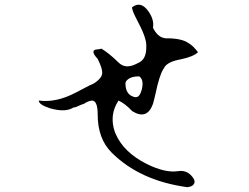

<svg xmlns="http://www.w3.org/2000/svg" viewBox="-20 -740 1040 802"><path d="M784 35Q777 40 763 42Q564 15 446 -103Q388 -161 388 -262Q388 -320 364 -320Q357 -319 348.5 -316Q340 -313 330 -306Q326 -306 302 -295Q294 -291 287 -291Q253 -269 188 -288Q142 -303 142 -320Q214 -310 296 -353Q366 -390 373 -392Q408 -415 407 -437Q407 -456 388 -494Q357 -527 380 -533Q386 -533 390 -534Q400 -535 403 -537Q433 -520 475 -479Q504 -450 549 -473Q554 -476 561 -479Q590 -493 591 -539V-552Q591 -585 551 -659Q530 -699 532 -710Q568 -737 599 -694Q625 -658 619 -624Q638 -586 666 -581Q669 -580 672 -580Q675 -580 677 -580Q737 -580 766 -561Q787 -549 807 -522Q788 -503 734 -492Q684 -483 668 -461Q667 -459 665.5 -456Q664 -453 662 -451Q645 -423 630 -350Q627 -336 624 -325Q621 -314 619 -306Q594 -237 532 -276Q503 -307 475 -320Q435 -259 460 -188Q461 -185 463 -181Q496 -104 593 -55Q670 -17 723 -25Q760 -31 783 -2Q802 21 784 35ZM547 -334Q563 -333 572 -365Q582 -405 563 -420Q562 -421 561 -421Q522 -421 507 -401Q504 -397 504 -392Q504 -347 537 -336Q543 -334 547 -334Z"/></svg>

Font: New Tegomin
Style: Regular
Weight: 400
Designer: Kyosuke Nagai
Version: Version 1.000